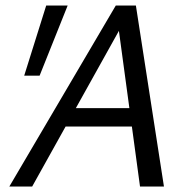

<svg xmlns="http://www.w3.org/2000/svg" viewBox="-20 -678 692 698"><path d="M489 0 406 -612H438L97 0H14L401 -658H474L576 0ZM172 -218 209 -285H483L502 -218ZM124 -403H68L148 -658H226Z"/></svg>

Font: Ysabeau Office Medium
Style: Italic
Weight: 500
Italic angle: -12°
Designer: Christian Thalmann (Catharsis Fonts)
Version: Version 2.001;gftools[0.9.30]; featfreeze: tnum,lnum,ss02